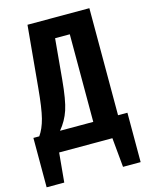

<svg xmlns="http://www.w3.org/2000/svg" viewBox="-126 -771 783 1010"><g transform="rotate(-15 266.0 -266.0)"><path d="M512 -109V160H416L401 0H111L96 160H0V-109H32Q56 -143 69.5 -195.5Q83 -248 93 -358L124 -692H461V-109ZM326 -586H246L226 -367Q216 -257 198.5 -204.5Q181 -152 145 -109H326Z"/></g></svg>

Font: Fira Sans Extra Condensed SemiBold
Style: Regular
Weight: 600
Width: 1
Designer: Carrois Corporate & Edenspiekermann AG
Foundry: Carrois Corporate GbR & Edenspiekermann AG
Version: Version 4.203